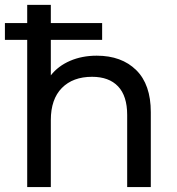

<svg xmlns="http://www.w3.org/2000/svg" viewBox="-20 -762 721 782"><path d="M0 -599.6V-668H396V-599.6ZM90.8 0V-742.2H187V-455.1Q216.8 -493.2 265.4 -514.2Q314 -535.2 374 -535.2Q475.1 -535.2 534.7 -476.6Q594.2 -418 594.2 -305.2V0H498V-293.9Q498 -371.1 460.9 -410.2Q423.8 -449.2 355 -449.2Q276.9 -449.2 231.9 -403.6Q187 -357.9 187 -272.9V0Z"/></svg>

Font: Montserrat Medium
Style: Regular
Weight: 500
Designer: Julieta Ulanovsky
Foundry: Julieta Ulanovsky
Version: Version 7.200